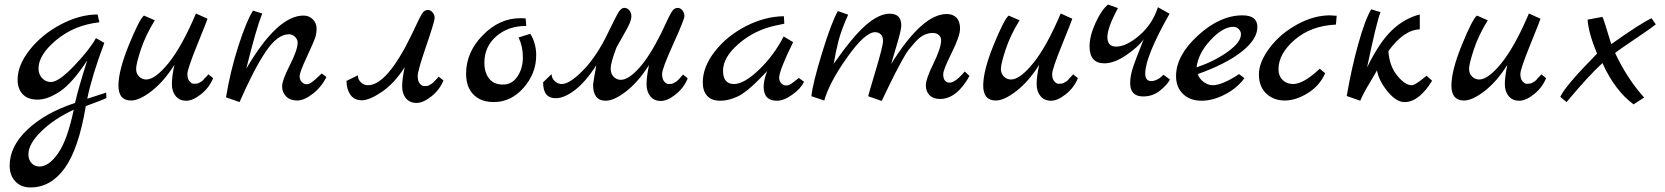

<svg xmlns="http://www.w3.org/2000/svg" viewBox="-20 -447 7388 852"><path d="M22.9 288.1Q22.9 202.1 102.1 127.7Q181.2 53.2 313 9.8Q328.1 -57.1 367.2 -179.2Q300.3 -77.1 245.6 -41Q190.9 -4.9 147 -4.9Q103 -4.9 80.6 -29.1Q58.1 -53.2 58.1 -92.8Q58.1 -158.7 113 -227.3Q168 -295.9 251.5 -339.4Q335 -382.8 413.1 -382.8L420.9 -348.1Q310.1 -335.9 230.5 -270Q150.9 -204.1 150.9 -143.1Q150.9 -117.2 167 -100.1Q183.1 -83 206.1 -83Q240.2 -83 309.1 -155Q377.9 -227.1 405.8 -277.8L442.9 -256.8Q387.7 -109.9 367.2 -8.8L451.2 -36.1L452.1 -12.2Q442.4 -6.3 360.8 23.9Q328.6 214.8 266.8 299.8Q205.1 384.8 115.2 384.8Q73.2 384.8 48.1 357.9Q22.9 331.1 22.9 288.1ZM106 237.8Q106 261.7 119.9 276.9Q133.8 292 154.8 292Q196.8 292 238 232.9Q279.3 173.8 307.1 40Q220.2 80.1 163.1 136Q106 191.9 106 237.8Z M618.7 -377.9 667 -356.9Q626 -291 605 -227.1Q584 -163.1 584 -141.6Q584 -120.1 597.4 -107.2Q610.8 -94.2 628.9 -94.2Q668.9 -94.2 728.3 -167.7Q787.6 -241.2 849.6 -387.2L900.9 -363.8Q898.9 -356 855.2 -248Q811.5 -140.1 811.5 -118.7Q811.5 -97.2 821 -86.2Q830.6 -75.2 840.1 -75.2Q849.6 -75.2 854.7 -76.2Q859.9 -77.1 864.7 -80.1Q869.6 -83 873.3 -85Q877 -86.9 881.8 -91.8L888.7 -100.1Q891.6 -102.1 897.2 -108.6Q902.8 -115.2 904.8 -117.2L925.8 -100.1Q908.7 -58.1 872.3 -29.1Q835.9 0 806.4 0Q776.9 0 759.8 -20.5Q742.7 -41 742.7 -74Q742.7 -106.9 753.9 -159.2Q707 -85 652.8 -43Q598.6 -1 561.5 -1Q505.4 -1 505.6 -67.9Q505.9 -134.8 552.2 -248.3Q598.6 -361.8 618.7 -377.9Z M982.9 -15.1Q1002 -131.3 1037.4 -241.7Q1072.8 -352.1 1102.5 -399.9L1143.6 -387.2Q1115.7 -316.4 1072.8 -142.1Q1210.9 -377.9 1326.7 -377.9Q1351.6 -377.9 1368.2 -361.1Q1384.8 -344.2 1384.8 -321Q1384.8 -297.9 1378.7 -279.5Q1372.6 -261.2 1341.1 -193.6Q1309.6 -126 1309.6 -108.9Q1309.6 -91.8 1319.6 -82.5Q1329.6 -73.2 1338.6 -73.2Q1347.7 -73.2 1353.8 -76.2Q1359.9 -79.1 1367.2 -85Q1374.5 -90.8 1380.6 -95.9Q1386.7 -101.1 1395.3 -109.6Q1403.8 -118.2 1407.7 -121.1L1428.7 -105Q1406.7 -61 1368.2 -31Q1329.6 -1 1298.6 -1Q1267.6 -1 1249.8 -19Q1231.9 -37.1 1231.9 -64Q1231.9 -90.8 1266.4 -158.4Q1300.8 -226.1 1300.8 -257.8Q1300.8 -272 1289.3 -283.4Q1277.8 -294.9 1261.7 -294.9Q1210.9 -294.9 1158.9 -217.5Q1106.9 -140.1 1043 5.9Z M1517.6 -87.9 1567.9 -112.8Q1567.9 -94.7 1581.3 -81.8Q1594.7 -68.8 1612.8 -68.8Q1697.8 -68.8 1806.6 -293Q1812.5 -306.2 1820.6 -322.5Q1828.6 -338.9 1832.5 -347.4Q1836.4 -356 1842 -366.9Q1847.7 -377.9 1851.1 -383.5Q1854.5 -389.2 1858.4 -394Q1867.2 -402.8 1878.9 -402.8Q1890.6 -402.8 1899.7 -391.8Q1908.7 -380.9 1908.7 -366.5Q1908.7 -352.1 1871.1 -242.4Q1833.5 -132.8 1833.5 -109.9Q1833.5 -86.9 1843 -75.9Q1852.5 -64.9 1862.1 -64.9Q1871.6 -64.9 1876.7 -65.9Q1881.8 -66.9 1886.7 -70.1Q1891.6 -73.2 1895 -75.2Q1898.4 -77.1 1903.8 -82L1910.6 -89.8Q1913.6 -91.8 1919.2 -98.4Q1924.8 -105 1926.8 -106.9L1947.8 -89.8Q1930.7 -47.9 1894 -19Q1857.4 9.8 1828.1 9.8Q1798.8 9.8 1781.7 -10.5Q1764.6 -30.8 1764.6 -64Q1764.6 -97.2 1775.9 -148.9Q1730 -77.1 1674.8 -39.6Q1619.6 -2 1585.7 -2Q1551.8 -2 1534.7 -26.9Q1517.6 -51.8 1517.6 -87.9Z M2048.3 -120.1Q2048.3 -215.3 2122.3 -290.8Q2196.3 -366.2 2288.1 -366.2Q2305.2 -366.2 2312.5 -365.2L2315.4 -332Q2235.4 -332 2182.4 -286.1Q2129.4 -240.2 2129.4 -168Q2129.4 -125 2150.4 -98.4Q2171.4 -71.8 2211.9 -71.8Q2252.4 -71.8 2276.4 -107.9Q2300.3 -144 2300.3 -192.6Q2300.3 -241.2 2281.2 -280.8L2333.5 -296.9Q2359.4 -253.9 2359.4 -202.1Q2359.4 -121.1 2303.5 -57.6Q2247.6 5.9 2171.4 5.9Q2113.3 5.9 2080.8 -27.6Q2048.3 -61 2048.3 -120.1Z M2390.1 -82 2427.7 -118.2Q2427.7 -100.1 2441.4 -87.2Q2455.1 -74.2 2473.1 -74.2Q2506.3 -74.2 2562.7 -130.1Q2619.1 -186 2666 -276.9Q2675.8 -296.9 2689.5 -324.5Q2703.1 -352.1 2709 -364Q2714.8 -376 2723.1 -390.1Q2736.3 -412.1 2750 -412.1Q2763.7 -412.1 2772.7 -401.1Q2781.7 -390.1 2781.7 -375.5Q2781.7 -360.8 2773.4 -342Q2765.1 -323.2 2746.1 -290.5Q2727.1 -257.8 2715.8 -236.8Q2689.9 -168.9 2689.9 -144Q2689.9 -119.1 2703.4 -106Q2716.8 -92.8 2734.9 -92.8Q2769 -92.8 2816.4 -145.5Q2863.8 -198.2 2915 -301.8Q2920.9 -314.9 2929 -331.5Q2937 -348.1 2940.9 -356.7Q2944.8 -365.2 2950.4 -376.2Q2956.1 -387.2 2959.5 -392.6Q2962.9 -397.9 2966.8 -402.8Q2975.6 -411.6 2987.3 -411.9Q2999 -412.1 3008.1 -401.1Q3017.1 -390.1 3017.1 -375.5Q3017.1 -360.8 2967.5 -251.5Q2918 -142.1 2918 -119.1Q2918 -96.2 2927.5 -85.2Q2937 -74.2 2946.5 -74.2Q2956.1 -74.2 2960.9 -75.2Q2965.8 -76.2 2970.9 -79.1Q2976.1 -82 2979.5 -84Q2982.9 -85.9 2987.8 -90.8L2995.1 -98.1Q2998 -101.1 3003.4 -107.7Q3008.8 -114.3 3010.7 -116.2L3031.7 -99.1Q3014.6 -57.1 2978.3 -28.1Q2941.9 1 2912.4 1Q2882.8 1 2866 -19.5Q2849.1 -40 2849.1 -73Q2849.1 -106 2859.9 -158.2Q2813 -84 2759 -42Q2705.1 0 2668 0Q2611.8 0 2611.8 -70.8Q2611.8 -77.6 2626 -157.2Q2579.1 -84 2531.5 -47.6Q2483.9 -11.2 2445.8 -11.2Q2389.6 -11.2 2390.1 -82Z M3098.6 -81.1Q3098.6 -150.9 3152.6 -219.5Q3206.5 -288.1 3290.5 -331.1Q3374.5 -374 3458.5 -375L3460.4 -341.8L3418.5 -333Q3327.6 -313 3258.1 -252.9Q3188.5 -192.9 3188.5 -133.5Q3188.5 -74.2 3236.8 -74.2Q3281.7 -74.2 3347.7 -137.2Q3413.6 -200.2 3457.5 -285.2L3499.5 -259.8Q3437.5 -134.8 3437.5 -101.1Q3437.5 -86.9 3447 -77.4Q3456.5 -67.9 3466.1 -67.9Q3475.6 -67.9 3478.5 -68.8Q3481.4 -69.8 3484.6 -71.5Q3487.8 -73.2 3492.2 -76.2Q3496.6 -79.1 3500.2 -82Q3503.9 -85 3512 -91.1Q3520 -97.2 3524.9 -101.1L3547.9 -84Q3533.7 -54.2 3496.1 -27.1Q3458.5 0 3427.7 0Q3368.7 0 3368.7 -62Q3368.7 -90.8 3383.8 -130.9L3346.7 -92.8Q3292.5 -37.6 3253.2 -18.8Q3213.9 0 3175.8 0Q3137.7 0 3118.2 -21.5Q3098.6 -43 3098.6 -81.1Z M3580.6 -20Q3585.4 -73.2 3627.4 -210.7Q3669.4 -348.1 3698.2 -397.9L3743.7 -381.8Q3712.9 -313 3700.7 -265.4Q3688.5 -217.8 3679.7 -164.1Q3765.6 -287.1 3823.5 -336.7Q3881.3 -386.2 3928.2 -386.2Q3979 -386.2 3979.5 -335Q3979.5 -314.9 3961.9 -255.9Q3944.3 -196.8 3934.6 -163.1Q4072.8 -385.3 4181.6 -384.8Q4208.5 -384.8 4224.4 -368.4Q4240.2 -352.1 4240.2 -319.6Q4240.2 -287.1 4202.9 -212.2Q4165.5 -137.2 4165.5 -117.7Q4165.5 -98.1 4173.6 -89.1Q4181.6 -80.1 4193.4 -80.1Q4219.2 -80.1 4261.2 -129.9L4282.2 -109.9Q4225.1 -7.8 4151.4 -7.8Q4121.6 -7.8 4105 -24.4Q4088.4 -41 4088.4 -68.6Q4088.4 -96.2 4121.3 -163.1Q4154.3 -230 4156.2 -265.1Q4157.2 -281.2 4146.7 -291Q4136.2 -300.8 4118.4 -300.8Q4100.6 -300.8 4082 -292.5Q4063.5 -284.2 4045.9 -265.1Q4028.3 -246.1 4013.9 -228Q3999.5 -210 3981.9 -177Q3964.4 -144 3952.6 -122.1Q3931.6 -81.1 3892.6 1L3832.5 -20Q3832.5 -22.9 3865.5 -133.1Q3898.4 -243.2 3898.4 -264.2Q3898.4 -285.2 3888.4 -294.7Q3878.4 -304.2 3863.3 -304.2Q3818.4 -304.2 3739 -192.1Q3659.7 -80.1 3637.7 -1Z M4456.1 -377.9 4504.4 -356.9Q4463.4 -291 4442.4 -227.1Q4421.4 -163.1 4421.4 -141.6Q4421.4 -120.1 4434.8 -107.2Q4448.2 -94.2 4466.3 -94.2Q4506.3 -94.2 4565.7 -167.7Q4625 -241.2 4687 -387.2L4738.3 -363.8Q4736.3 -356 4692.6 -248Q4648.9 -140.1 4648.9 -118.7Q4648.9 -97.2 4658.4 -86.2Q4668 -75.2 4677.5 -75.2Q4687 -75.2 4692.1 -76.2Q4697.3 -77.1 4702.1 -80.1Q4707 -83 4710.7 -85Q4714.4 -86.9 4719.2 -91.8L4726.1 -100.1Q4729 -102.1 4734.6 -108.6Q4740.2 -115.2 4742.2 -117.2L4763.2 -100.1Q4746.1 -58.1 4709.7 -29.1Q4673.3 0 4643.8 0Q4614.3 0 4597.2 -20.5Q4580.1 -41 4580.1 -74Q4580.1 -106.9 4591.3 -159.2Q4544.4 -85 4490.2 -43Q4436 -1 4398.9 -1Q4342.8 -1 4343 -67.9Q4343.3 -134.8 4389.6 -248.3Q4436 -361.8 4456.1 -377.9Z M4814.9 -240.2Q4814.9 -288.1 4841.6 -345.9Q4868.2 -403.8 4897 -426.8L4940.9 -411.1Q4894 -324.2 4894 -282.2Q4894 -240.2 4933.1 -240.2Q4978 -240.2 5036.1 -290Q5094.2 -339.8 5118.2 -415L5169.9 -386.2Q5062 -195.3 5062 -121.1Q5062 -86.9 5088.6 -87.2Q5115.2 -87.4 5143.1 -115.2L5171.4 -94.2Q5161.6 -73.2 5128.9 -46.1Q5096.2 -19 5053.2 -19Q4995.1 -19 4995.1 -78.1Q4995.1 -112.3 5009.5 -153.6Q5023.9 -194.8 5038.1 -229.5Q5052.2 -264.2 5055.2 -272.9Q5031.2 -238.8 4977.8 -202.4Q4924.3 -166 4880.4 -166Q4815.4 -166 4814.9 -240.2Z M5198.7 -108.9Q5198.7 -200.7 5296.1 -289.8Q5393.6 -378.9 5493.7 -378.9Q5559.6 -378.9 5559.6 -327.1Q5559.6 -272.9 5490.2 -218Q5420.9 -163.1 5294.9 -118.2Q5303.7 -95.2 5322.8 -82Q5341.8 -68.8 5361.8 -68.8Q5404.3 -69.3 5478.5 -118.2L5502 -100.1Q5471.2 -57.1 5417 -28.6Q5362.8 0 5311.8 0Q5260.7 0 5229.7 -30Q5198.7 -60.1 5198.7 -108.9ZM5289.6 -147.9Q5370.6 -175.8 5428.7 -217.8Q5486.8 -259.8 5486.8 -294.9Q5486.8 -308.1 5476.8 -318.1Q5466.8 -328.1 5453.6 -328.1Q5406.7 -328.1 5352.1 -269.5Q5297.4 -210.9 5289.6 -147.9Z M5881.3 -378.9Q5891.1 -378.9 5911.6 -377L5908.2 -337.9Q5798.3 -333 5725.8 -271Q5653.3 -209 5653.3 -139.2Q5653.3 -110.4 5671.4 -92.3Q5689.5 -74.2 5718.3 -74.2Q5764.6 -74.2 5836.4 -142.1L5860.4 -122.1Q5836.4 -66.9 5783.4 -33.9Q5730.5 -1 5680.9 -1Q5631.3 -1 5598.9 -32Q5566.4 -63 5566.4 -116.9Q5566.4 -170.9 5613.5 -233.9Q5660.6 -296.9 5735.1 -337.9Q5809.6 -378.9 5881.3 -378.9Z M5956.1 -21Q5977.1 -144 6007.6 -252.9Q6038.1 -361.8 6064.9 -405.8L6106 -393.1Q6087.9 -347.2 6046.4 -147.9Q6101.6 -260.7 6157.5 -313.5Q6213.4 -366.2 6280.3 -382.8V-316.9Q6208.5 -314 6141.1 -220.2Q6145 -155.3 6179.7 -112.1Q6214.4 -68.8 6245.1 -68.8Q6260.3 -68.8 6310.1 -110.8L6335 -88.9Q6276.9 6.3 6212.4 5.9Q6175.3 5.9 6136.7 -42Q6098.1 -89.8 6090.3 -134.8Q6084.5 -123.5 6056.4 -76.7Q6028.3 -29.8 6016.1 0Z M6533.7 -377.9 6582 -356.9Q6541 -291 6520 -227.1Q6499 -163.1 6499 -141.6Q6499 -120.1 6512.5 -107.2Q6525.9 -94.2 6543.9 -94.2Q6584 -94.2 6643.3 -167.7Q6702.6 -241.2 6764.6 -387.2L6815.9 -363.8Q6814 -356 6770.3 -248Q6726.6 -140.1 6726.6 -118.7Q6726.6 -97.2 6736.1 -86.2Q6745.6 -75.2 6755.1 -75.2Q6764.6 -75.2 6769.8 -76.2Q6774.9 -77.1 6779.8 -80.1Q6784.7 -83 6788.3 -85Q6792 -86.9 6796.9 -91.8L6803.7 -100.1Q6806.6 -102.1 6812.3 -108.6Q6817.9 -115.2 6819.8 -117.2L6840.8 -100.1Q6823.7 -58.1 6787.4 -29.1Q6751 0 6721.4 0Q6691.9 0 6674.8 -20.5Q6657.7 -41 6657.7 -74Q6657.7 -106.9 6668.9 -159.2Q6622.1 -85 6567.9 -43Q6513.7 -1 6476.6 -1Q6420.4 -1 6420.7 -67.9Q6420.9 -134.8 6467.3 -248.3Q6513.7 -361.8 6533.7 -377.9Z M6903.8 -17.1Q6922.9 -63 7066.9 -209Q7028.8 -300.8 7024.9 -359.9L7090.8 -372.1Q7095.7 -365.2 7129.9 -251Q7255.9 -340.8 7308.6 -366.2L7327.6 -338.9Q7310.5 -324.7 7267.6 -295.9Q7152.3 -217.8 7147 -211.9Q7201.2 -96.7 7275.9 -14.2L7229 16.1Q7147 -43.9 7090.8 -167Q7031.7 -113.8 6931.6 5.9Z"/></svg>

Font: Marck Script
Style: Regular
Weight: 400
Designer: Denis Masharov, Marck Fogel
Foundry: Denis Masharov
Version: Version 1.002